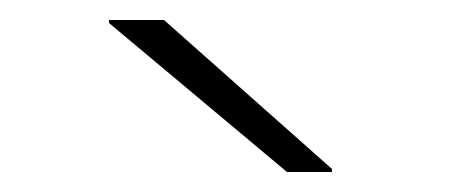

<svg xmlns="http://www.w3.org/2000/svg" viewBox="-20 -773 450 192"><path d="M89 -750V-753H144L312 -604V-601H267Z"/></svg>

Font: Nacelle UltraLight
Style: Regular
Weight: 200
Designer: Sora Sagano
Foundry: Sora Sagano
Version: Version 1.000;FEAKit 1.0